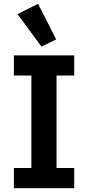

<svg xmlns="http://www.w3.org/2000/svg" viewBox="-20 -989 463 1009"><path d="M198 -744 275 -782 180 -969 72 -915ZM370 0V-106H277V-592H370V-698H53V-592H145V-106H53V0Z"/></svg>

Font: IBM Plex Thai Looped SemiBold
Style: Regular
Weight: 600
Designer: Mike Abbink, Paul van der Laan, Pieter van Rosmalen, Ben Mitchell, Mark Frömberg
Foundry: Bold Monday
Version: Version 1.0